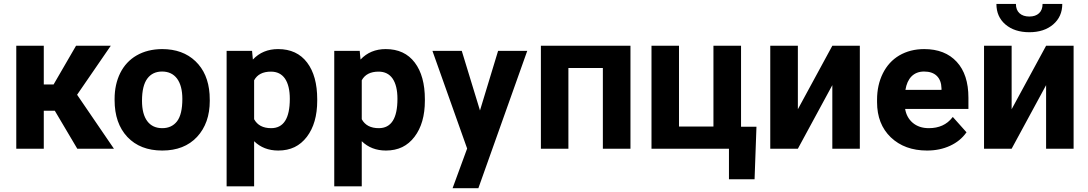

<svg xmlns="http://www.w3.org/2000/svg" viewBox="-20 -763 5582 985"><path d="M261.2 -194.8H204.6V0H63.5V-528.3H204.6V-329.6H254.9L370.1 -528.3H548.3L375.5 -276.9L564.5 0H376.5Z M735.8 -359.9Q708.5 -323.2 708.5 -246.1Q708.5 -177.2 735.8 -141.1Q762.7 -105.5 812.5 -105.5Q860.8 -105.5 888.2 -140.6Q915.5 -176.3 915.5 -255.4Q915.5 -322.8 888.2 -359.9Q860.8 -396 811.5 -396Q762.7 -396 735.8 -359.9ZM567.9 -249.5V-255.4Q567.9 -329.6 596.7 -388.2Q626 -446.8 680.7 -478.5Q736.3 -510.7 811.5 -511.2Q917.5 -511.2 982.7 -449Q1047.9 -386.7 1055.2 -279.8L1056.2 -246.1Q1056.2 -130.9 990.7 -60.5Q925.3 9.3 812.5 9.3Q699.2 9.3 633.3 -60.5Q567.9 -130.4 567.9 -249.5Z M1371.1 -105.5Q1466.8 -105.5 1466.8 -255.9Q1466.8 -323.2 1441.9 -359.9Q1417 -395.5 1370.1 -395.5Q1307.6 -395.5 1283.7 -351.1V-151.4Q1308.6 -105.5 1371.1 -105.5ZM1607.4 -253.4V-246.6Q1607.4 -130.9 1554.2 -61Q1527.3 -25.9 1491.2 -8.3Q1454.6 9.3 1407.7 9.3Q1332.5 9.3 1283.7 -38.6V189.9V192.9H1280.3H1146H1142.6V189.9V-498.5V-502H1146H1270.5H1273.4V-499L1277.3 -457.5Q1327.6 -511.2 1406.7 -511.2Q1503.4 -511.2 1555.7 -441.9Q1607.4 -373.5 1607.4 -253.4Z M1923.3 -105.5Q2019 -105.5 2019 -255.9Q2019 -323.2 1994.1 -359.9Q1969.2 -395.5 1922.4 -395.5Q1859.9 -395.5 1835.9 -351.1V-151.4Q1860.8 -105.5 1923.3 -105.5ZM2159.7 -253.4V-246.6Q2159.7 -130.9 2106.4 -61Q2079.6 -25.9 2043.5 -8.3Q2006.8 9.3 1960 9.3Q1884.8 9.3 1835.9 -38.6V189.9V192.9H1832.5H1698.2H1694.8V189.9V-498.5V-502H1698.2H1822.8H1825.7V-499L1829.6 -457.5Q1879.9 -511.2 1959 -511.2Q2055.7 -511.2 2107.9 -441.9Q2159.7 -373.5 2159.7 -253.4Z M2376.5 -1 2199.7 -498.5 2198.7 -502H2202.1H2347.2H2349.1L2349.6 -500L2442.4 -196.3L2534.7 -500L2535.2 -502H2537.1H2681.6H2685.1L2683.6 -498.5L2434.1 202.6H2301.8Z M3214.4 0H3072.8V-414.1H2896V0H2754.9V-528.3H3214.4Z M3322.3 -528.3H3463.4V-113.8H3640.1V-528.3H3781.7V-112.8H3860.8L3851.1 156.7H3719.7V0H3322.3Z M4250 -528.3H4391.1V0H4250V-326.2L4073.2 0H3931.6V-528.3H4073.2V-202.6Z M4720.7 -396Q4681.2 -396 4656.2 -371.1Q4632.3 -346.7 4625 -301.8H4810.1V-309.1Q4809.1 -351.1 4786.1 -373.5Q4763.2 -396 4720.7 -396ZM4735.8 9.3Q4621.1 9.3 4549.8 -58.6Q4479.5 -126.5 4479.5 -238.8V-251.5Q4479.5 -326.7 4509.3 -386.7Q4539.1 -446.3 4593.3 -478.5Q4649.4 -511.2 4721.2 -511.2Q4828.1 -511.2 4888.2 -445.8Q4948.2 -380.9 4948.2 -261.7V-207.5V-204.1H4944.8H4623.5Q4630.9 -160.2 4662.1 -133.3Q4694.8 -105.5 4745.1 -105.5Q4823.2 -105.5 4865.7 -160.2L4868.2 -163.1L4870.6 -160.2L4936.5 -86.4L4938.5 -84.5L4937 -82.5Q4906.2 -39.1 4854 -15.1Q4827.6 -2.9 4798.1 3.2Q4768.6 9.3 4735.8 9.3Z M5346.7 -528.3H5487.8V0H5346.7V-326.2L5169.9 0H5028.3V-528.3H5169.9V-202.6ZM5429.7 -742.7Q5429.7 -677.7 5383.1 -637.7Q5336.4 -597.7 5260.7 -597.7Q5185.1 -597.7 5138.4 -637.2Q5091.8 -676.8 5091.8 -742.7H5191.9Q5191.9 -711.9 5210.2 -695.1Q5228.5 -678.2 5260.7 -678.2Q5292.5 -678.2 5310.5 -695.1Q5328.6 -711.9 5328.6 -742.7Z"/></svg>

Font: MAUL Bold
Style: Bold
Weight: 700
Designer: MAUL
Version: Version 1.0; 2020; ttfautohint (v1.8.3)